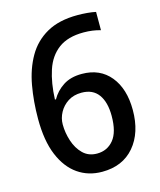

<svg xmlns="http://www.w3.org/2000/svg" viewBox="-110 -803 744 892"><g transform="rotate(-15 261.5 -356.5)"><path d="M46 -304Q46 -388 59.5 -463.5Q73 -539 106.5 -597.5Q140 -656 199 -689.5Q258 -723 348 -723Q370 -723 393.5 -721Q417 -719 435 -715V-627Q398 -638 354 -638Q278 -638 233 -604.5Q188 -571 168 -510.5Q148 -450 145 -371H150Q170 -407 206 -430.5Q242 -454 296 -454Q383 -454 432.5 -393.5Q482 -333 482 -231Q482 -122 426 -56Q370 10 271 10Q205 10 154.5 -25Q104 -60 75 -129.5Q46 -199 46 -304ZM270 -78Q319 -78 349.5 -115Q380 -152 380 -230Q380 -296 353 -333Q326 -370 272 -370Q234 -370 207 -352.5Q180 -335 165 -307.5Q150 -280 150 -250Q150 -210 163 -170Q176 -130 202.5 -104Q229 -78 270 -78Z"/></g></svg>

Font: Noto Sans Gujarati UI SemiCondensed Medium
Style: Regular
Weight: 500
Width: 4
Designer: Jelle Bosma - Monotype Design Team, Universal Thirst
Foundry: Monotype Imaging Inc.
Version: Version 2.106; ttfautohint (v1.8.4.7-5d5b)